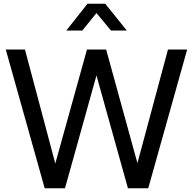

<svg xmlns="http://www.w3.org/2000/svg" viewBox="-20 -1011 1036 1031"><path d="M220 0H329L498 -606L667 0H776L985 -745H882L718 -135L550 -745H447L277 -133L114 -745H11ZM336 -847H422L498 -941L576 -847H661L545 -991H450Z"/></svg>

Font: Plus Jakarta Sans Medium
Style: Regular
Weight: 500
Designer: Gumpita Rahayu
Foundry: Tokotype
Version: Version 2.004; ttfautohint (v1.8.3)